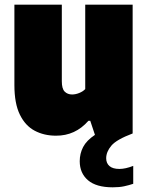

<svg xmlns="http://www.w3.org/2000/svg" viewBox="-20 -570 630 820"><path d="M219 9.5Q168 9.5 128 -11.8Q88 -33 64.8 -80.5Q41.5 -128 41.5 -206.5V-550H244V-223Q244 -191 256.2 -178.8Q268.5 -166.5 288 -166.5Q302.5 -166.5 318.2 -172.8Q334 -179 344 -189.5V-550H546.5V0Q477.5 26 455.5 52.2Q433.5 78.5 433.5 106Q433.5 127 447.5 139.2Q461.5 151.5 490 151.5Q515.5 151.5 549 138.5V215Q531 221 510.5 225.5Q490 230 461.5 230Q391 230 355.8 199.8Q320.5 169.5 320.5 118.5Q320.5 86 335 58Q349.5 30 385.5 6L365.5 -54H357.5Q301.5 10 219 9.5Z"/></svg>

Font: Encode Sans SmCnd Black
Style: Regular
Weight: 900
Width: 4
Designer: Multiple Designers
Foundry: Impallari Type
Version: Version 3.002; ttfautohint (v1.8.3) -l 8 -r 50 -G 200 -x 14 